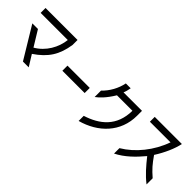

<svg xmlns="http://www.w3.org/2000/svg" viewBox="94 -1652 2631 2631"><g transform="rotate(45 1410.0 -336.5)"><path d="M68 -605H594C577 -449 487 -286 335 -199L198 -423H89L368 38H480L380 -123C569 -250 655 -386 688 -604V-700H68Z M1271 -354H839V-255H1271Z M1671 -747H1577C1554 -631 1491 -517 1406 -437V-313C1456 -350 1526 -414 1606 -546H1906C1903 -244 1717 -99 1483 -25V74C1780 -7 1999 -226 1999 -542V-638H1641C1652 -661 1666 -712 1671 -747Z M2181 -609H2581C2498 -374 2333 -171 2142 -58V47C2278 -21 2388 -130 2488 -250C2572 -144 2653 -49 2756 31V-88C2660 -171 2617 -222 2543 -328C2623 -453 2685 -593 2707 -703H2181Z"/></g></svg>

Font: コーポレート・ロゴ ver3 Medium
Style: Regular
Weight: 500
Designer: [KANA_main] LOGOTYPE.JP [Source Han Sans] Ryoko NISHIZUKA 西塚涼子 (kana, bopomofo & ideographs); Paul D. Hunt (Latin, Greek
Version: Version 12.001;FEAKit 1.0